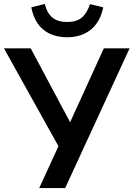

<svg xmlns="http://www.w3.org/2000/svg" viewBox="-31 -949 674 969"><path d="M167 0 275 -235 273 -195 -11 -705H124L332 -315H315L493 -705H623L298 0ZM308 -761Q259 -761 221 -778.5Q183 -796 159.5 -830Q136 -864 127 -912L195 -929Q207 -881 234.5 -859.5Q262 -838 308 -838Q355 -838 381.5 -860Q408 -882 423 -928L490 -912Q475 -838 427.5 -799.5Q380 -761 308 -761Z"/></svg>

Font: Nunito Sans 10pt SemiCondensed
Style: Bold
Weight: 700
Width: 4
Designer: Vernon Adams
Foundry: Vernon Adams
Version: Version 3.101;gftools[0.9.27]